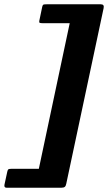

<svg xmlns="http://www.w3.org/2000/svg" viewBox="-41 -766 503 895"><path d="M-11 109Q-23 109 -20 94L-7 34Q-5 25 -1.5 23Q2 21 11 21H140L284 -658H156Q148 -658 144.5 -659.5Q141 -661 142 -668L156 -735Q158 -743 161.5 -744.5Q165 -746 177 -746H429Q446 -746 442 -728L268 90Q266 101 261 105Q256 109 246 109Z"/></svg>

Font: Glory ExtraBold
Style: Italic
Weight: 800
Italic angle: -12°
Version: Version 1.011